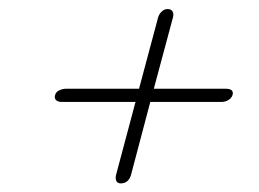

<svg xmlns="http://www.w3.org/2000/svg" viewBox="-20 -556 587 435"><path d="M253.5 -140.5Q246 -140.5 243.5 -146.2Q241 -152 243 -160L287 -325H120Q111.5 -325 107 -329.2Q102.5 -333.5 105 -341Q106.5 -347.5 114 -351.2Q121.5 -355 130.5 -355H295L338.5 -517.5Q341 -525 346.8 -530.2Q352.5 -535.5 359.5 -535.5Q368 -535.5 371 -530Q374 -524.5 372 -517L328.5 -355H491Q510.5 -355 507 -341Q504.5 -333.5 497.2 -329.2Q490 -325 481.5 -325H320.5L276.5 -158.5Q270.5 -140.5 253.5 -140.5Z"/></svg>

Font: Fraunces 9pt Soft Thin
Style: Italic
Weight: 100
Italic angle: -16°
Version: Version 1.000;[b76b70a41]